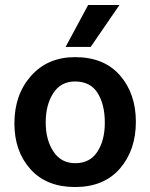

<svg xmlns="http://www.w3.org/2000/svg" viewBox="-20 -745 605 773"><path d="M244 -556 335 -725H461L345 -556ZM282 8Q167 8 102.5 -64Q38 -136 38 -248Q38 -364 105 -439.5Q172 -515 282 -515Q399 -515 463 -441.5Q527 -368 527 -255Q527 -140 462.5 -66Q398 8 282 8ZM282 -417Q225 -417 194.5 -370Q164 -323 164 -252Q164 -182 195 -135Q226 -88 283 -88Q342 -88 372 -134Q402 -180 402 -251Q402 -324 373 -370.5Q344 -417 282 -417Z"/></svg>

Font: Hind SemiBold
Style: Regular
Weight: 600
Designer: Manushi Parikh, Satya Rajpurohit
Foundry: Indian Type Foundry
Version: Version 2.001;PS 1.0;hotconv 1.0.79;makeotf.lib2.5.61930; tt